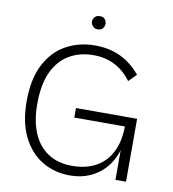

<svg xmlns="http://www.w3.org/2000/svg" viewBox="-96 -970 968 1073"><g transform="rotate(10 388.0 -433.0)"><path d="M628 -303H341V-357H688V0H628ZM640 -254Q640 -201 622.5 -152Q605 -103 570.5 -64Q536 -25 486 -2.5Q436 20 372 20Q285 20 215 -21.5Q145 -63 104 -145Q63 -227 63 -348Q63 -473 105.5 -555.5Q148 -638 221.5 -679Q295 -720 387 -720Q467 -720 531 -690Q595 -660 645 -599L602 -556Q562 -610 508.5 -637.5Q455 -665 387 -665Q310 -665 250.5 -630.5Q191 -596 157.5 -525Q124 -454 124 -342Q124 -246 153 -177.5Q182 -109 238 -72Q294 -35 374 -35Q457 -35 513.5 -68Q570 -101 599 -161.5Q628 -222 628 -303ZM345 -849Q345 -858 349.5 -866.5Q354 -875 362.5 -880.5Q371 -886 384 -886Q404 -886 413 -874.5Q422 -863 422 -849Q422 -835 413 -823Q404 -811 384 -811Q371 -811 362.5 -817Q354 -823 349.5 -831.5Q345 -840 345 -849Z"/></g></svg>

Font: Moderustic Light
Style: Regular
Weight: 300
Designer: Tural Alisoy
Foundry: TAFT Foundry
Version: Version 2.120